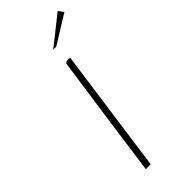

<svg xmlns="http://www.w3.org/2000/svg" viewBox="-204 -636 667 667"><g transform="rotate(-45 129.0 -302.5)"><path d="M72 0Q87 -110 102.5 -220Q118 -330 134 -440Q135 -447 135.5 -451Q136 -455 139 -457.5Q142 -460 147 -460H160L96 0ZM138 -521 244 -605 258 -586 153 -521Z"/></g></svg>

Font: Genos Thin
Style: Italic
Weight: 100
Italic angle: -8°
Designer: Robert E. Leuschke
Foundry: Robert E. Leuschke
Version: Version 1.010